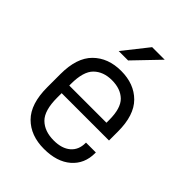

<svg xmlns="http://www.w3.org/2000/svg" viewBox="-203 -800 909 909"><g transform="rotate(45 251.5 -345.5)"><path d="M127 -240V-210Q127 -124 162 -89.5Q197 -55 259 -55Q313 -55 343.5 -81Q374 -107 374 -153V-156H440V-151Q440 -80 390.5 -37Q341 6 254 6Q165 6 112 -47Q59 -100 59 -212V-300Q59 -409 112 -461.5Q165 -514 252 -514Q339 -514 391.5 -461.5Q444 -409 444 -300V-240ZM127 -302V-291H376V-309Q376 -388 343 -420Q310 -452 252 -452Q195 -452 161 -418.5Q127 -385 127 -302ZM276 -697H360L240 -572H177Z"/></g></svg>

Font: D-DIN
Style: Regular
Weight: 400
Designer: Charles Nix
Foundry: Datto Inc.
Version: Version 1.00